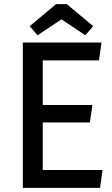

<svg xmlns="http://www.w3.org/2000/svg" viewBox="-20 -905 539 925"><path d="M302 -885 429 -779 391 -735 276 -812 161 -735 123 -779 250 -885ZM90 -700H469L457 -614H186V-399H425L413 -315H186V-86H474L462 0H90Z"/></svg>

Font: Magra
Style: Regular
Weight: 400
Designer: Viviana Monsalve
Foundry: Viviana Monsalve
Version: Version 1.001